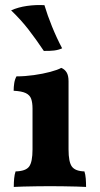

<svg xmlns="http://www.w3.org/2000/svg" viewBox="-20 -735 393 758"><path d="M34.4 3Q34.4 -14.8 35.9 -30.5Q37.4 -46.2 41.5 -58.3Q81.5 -59.3 94.9 -77.3Q108.4 -95.3 108.4 -145.3V-306.2Q108.4 -329.7 103.1 -344.7Q97.8 -359.6 81.8 -367.4Q65.8 -375.1 33.9 -376.7Q33.9 -391.9 36.2 -406.6Q38.4 -421.3 45 -433.5Q78.3 -433.5 113.9 -438.5Q149.5 -443.5 178.6 -451.3Q207.7 -459 221.8 -467Q235 -461.9 242.8 -449.5Q250.6 -437.1 250.6 -414.5V-145.3Q250.6 -95.3 263.9 -77.3Q277.1 -59.3 313.3 -58.3Q317.3 -46.2 318.6 -29.8Q319.8 -13.4 319.8 3Q305.4 2 282.3 1.5Q259.1 1 232 0.5Q204.9 0 177.6 0Q150.8 0 122.9 0.5Q95.1 1 72 1.5Q48.8 2 34.4 3ZM153 -534Q122.1 -580.1 92.4 -618.5Q62.7 -656.9 23.9 -694.1Q52.2 -706.7 86.6 -711.6Q121 -716.5 155.4 -714.6Q167.3 -674.7 185.4 -630.2Q203.4 -585.7 225.3 -544.3Q211.1 -537.7 193.6 -535.6Q176 -533.5 153 -534Z"/></svg>

Font: Vollkorn
Style: Regular
Weight: 400
Designer: Friedrich Althausen
Foundry: Friedrich Althausen
Version: Version 5.001